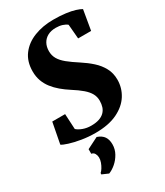

<svg xmlns="http://www.w3.org/2000/svg" viewBox="-248 -850 1056 1229"><g transform="rotate(-30 280.5 -236.0)"><path d="M235 11Q183 11 133.5 2.8Q84 -5.5 48.5 -16.8Q13 -28 1 -37L30.5 -191H125.5L131.5 -77.5Q146.5 -63.5 174 -53.2Q201.5 -43 233.5 -43Q268.5 -43 292.5 -51Q316.5 -59 331.8 -74Q347 -89 353.8 -109.5Q360.5 -130 360.5 -155Q360.5 -183.5 347.5 -207.5Q334.5 -231.5 306.8 -255.5Q279 -279.5 234 -308Q202 -328.5 174.5 -351.8Q147 -375 126 -402Q105 -429 93.5 -461Q82 -493 82 -531Q82 -604 119 -653.2Q156 -702.5 219.5 -727.5Q283 -752.5 361 -752.5Q413.5 -752.5 452.8 -747.2Q492 -742 519 -733.5Q546 -725 561 -716L536 -569H440L431 -675Q418 -686 397 -692.8Q376 -699.5 349.5 -699.5Q314 -699.5 289 -686Q264 -672.5 250.5 -648.2Q237 -624 237 -591Q237 -559.5 251.8 -534Q266.5 -508.5 297.2 -483.5Q328 -458.5 375.5 -428Q416 -402 450.2 -371.2Q484.5 -340.5 505.2 -302Q526 -263.5 526 -215Q526 -154.5 493.8 -103Q461.5 -51.5 396.8 -20.2Q332 11 235 11ZM133 259 134 249Q142.5 242.5 152.2 227Q162 211.5 168.8 192.8Q175.5 174 175 157.5Q174.5 141.5 167 128.2Q159.5 115 143.5 112.5V78.5L227 36.5Q261.5 48.5 276.5 70.8Q291.5 93 291.5 127.5Q291.5 163.5 274.2 194.5Q257 225.5 231.5 247.5Q206 269.5 180 279.5Z"/></g></svg>

Font: Merriweather 48pt Black
Style: Italic
Weight: 900
Italic angle: -7.8°
Version: Version 2.101